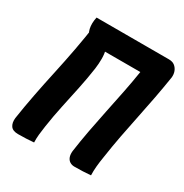

<svg xmlns="http://www.w3.org/2000/svg" viewBox="-163 -830 926 964"><g transform="rotate(30 300.0 -348.0)"><path d="M164 0Q142 2 119.5 3Q97 4 73 4Q42 4 30 -13Q18 -30 21 -59Q32 -132 46.5 -206.5Q61 -281 77.5 -356.5Q94 -432 108.5 -509.5Q123 -587 134 -665L258 -613L242 -583Q248 -561 248 -533Q248 -505 244 -475Q235 -413 222 -351Q209 -289 195.5 -226.5Q182 -164 172 -97Q168 -72 165.5 -47Q163 -22 164 0ZM494 0Q472 2 448.5 3Q425 4 399 4Q385 4 373.5 -3Q362 -10 356.5 -24Q351 -38 353 -59Q362 -123 374 -187Q386 -251 399.5 -315.5Q413 -380 426 -444.5Q439 -509 449 -573H205Q169 -573 148 -589Q127 -605 120.5 -634Q114 -663 122 -700H541Q563 -700 576 -689.5Q589 -679 595 -663Q601 -647 599 -628Q589 -565 577 -501Q565 -437 551.5 -373Q538 -309 525.5 -243Q513 -177 503 -109Q498 -79 495.5 -52Q493 -25 494 0Z"/></g></svg>

Font: Rec Mono Semicasual
Style: Bold Italic
Weight: 700
Italic angle: -10°
Version: Version 1.085; ttfautohint (v1.8.4.7-5d5b)